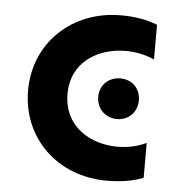

<svg xmlns="http://www.w3.org/2000/svg" viewBox="-45 -584 601 635"><g transform="rotate(5 256.0 -266.5)"><path d="M332 8C379 8 419 1 453 -12V-128C424 -114 391 -107 357 -107C268 -107 178 -158 178 -267C178 -374 267 -425 358 -425C391 -425 424 -418 453 -405V-520C419 -534 379 -541 332 -541C168 -541 47 -424 47 -267C47 -109 168 8 332 8ZM348 -198C387 -198 415 -227 415 -266C415 -305 387 -333 348 -333C309 -333 280 -305 280 -266C280 -227 309 -198 348 -198Z"/></g></svg>

Font: Chess Sans SemiBold
Style: Regular
Weight: 600
Designer: Wolf Bōese
Foundry: Wolf Bōese
Version: Version 7.223;Glyphs 3.3 (3306)